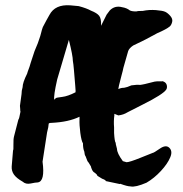

<svg xmlns="http://www.w3.org/2000/svg" viewBox="-20 -659 688 722"><path d="M190 -290Q192 -292 213.5 -294.5Q235 -297 264 -312Q265 -312 263 -336Q260 -378 258 -396Q256 -420 254 -430Q254 -449 239 -509L195 -360Q181 -298 184 -284ZM55 -261 61 -305Q61 -318 65 -331Q65 -348 82 -382Q82 -384 91 -408Q91 -410 110 -467L122 -496Q122 -497 127 -510.5Q132 -524 134.5 -535Q137 -546 141 -557Q155 -584 166 -603Q187 -643 244 -639L276 -636Q306 -628 322 -619Q345 -610 353 -599.5Q361 -589 360 -565V-562L381 -604L393 -620Q412 -639 439 -632Q457 -629 468 -620Q475 -616 493 -616Q497 -618 517 -618Q541 -623 566.5 -621Q592 -619 601.5 -614.5Q611 -610 620.5 -599Q630 -588 627.5 -577Q625 -566 619 -560Q606 -549 571 -534Q516 -504 508 -501Q502 -498 481 -488Q466 -478 462 -467Q447 -416 444 -404Q443 -397 436 -371.5Q429 -346 427.5 -338Q426 -330 425.5 -327.5Q425 -325 425 -324Q435 -329 447 -329L459 -332Q460 -332 474 -338Q498 -341 502 -340Q507 -339 515 -341Q523 -343 525 -343Q553 -350 561 -352Q569 -354 587 -353Q591 -355 598.5 -350.5Q606 -346 607.5 -337Q609 -328 605 -322Q593 -304 517 -266L460 -237Q444 -227 425 -225L410 -231V-225Q407 -204 409 -180V-159Q411 -126 415 -122Q414 -121 420 -99Q420 -83 442 -53L456 -49Q467 -49 509 -66L554 -84Q558 -84 581 -100Q604 -116 617 -103Q630 -90 620 -67Q610 -43 585 -16Q560 11 531 28Q489 46 471 42Q459 42 432 32Q432 33 430 33L378 22Q378 18 364 13L346 2Q346 -2 337 -9Q330 -12 326 -21Q322 -30 322 -33L313 -48Q309 -50 302 -71Q298 -76 297 -89Q292 -100 292 -120Q286 -129 282 -159.5Q278 -190 279 -211V-220Q238 -200 174 -197Q163 -197 163 -193Q163 -184 157 -161L140 -51Q150 23 122 27Q114 27 95.5 31Q77 35 65 24Q42 11 32.5 -2.5Q23 -16 24 -33Q25 -47 29 -93Q31 -95 30.5 -115.5Q30 -136 33 -147L49 -209Q52 -211 57 -239Q56 -241 56 -249Z"/></svg>

Font: Caveat Brush
Style: Regular
Weight: 400
Designer: Pablo Impallari
Foundry: Creative Lab NY
Version: Version 1.096; ttfautohint (v1.3)